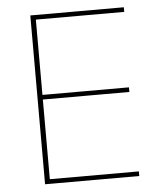

<svg xmlns="http://www.w3.org/2000/svg" viewBox="-49 -682 604 724"><g transform="rotate(-5 253.5 -319.5)"><path d="M92.5 0V-639H112V0ZM99 0V-17.5H449V0ZM102.5 -319V-336.5H439.5V-319ZM98 -621.5V-639H446.5V-621.5Z"/></g></svg>

Font: Anek Gurmukhi Medium Thin
Style: Regular
Weight: 250
Version: Version 1.003